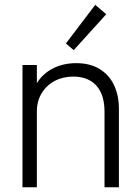

<svg xmlns="http://www.w3.org/2000/svg" viewBox="-20 -789 592 809"><path d="M74.7 -515.1H135.3V-440.9H136.7Q161.1 -479.5 204.1 -501.2Q247.1 -522.9 301.3 -522.9Q359.9 -522.9 400.4 -497.8Q440.9 -472.7 460.9 -429.4Q481 -386.2 481 -331.1V0H420.4V-317.9Q420.4 -390.6 385.7 -428.5Q351.1 -466.3 288.6 -466.3Q245.1 -466.3 210.2 -447.8Q175.3 -429.2 155.3 -395.8Q135.3 -362.3 135.3 -319.3V0H74.7ZM257.8 -606 381.3 -768.6 427.7 -729 290.5 -577.6Z"/></svg>

Font: Reddit Sans Light
Style: Regular
Weight: 300
Designer: Stephen Hutchings
Foundry: Reddit
Version: Version 1.013